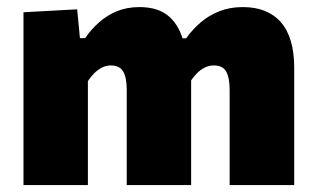

<svg xmlns="http://www.w3.org/2000/svg" viewBox="-20 -536 913 556"><path d="M48 0Q48 -53 48 -102.5Q48 -152 48 -214.5V-264.5Q48 -323 48 -381.2Q48 -439.5 48 -500.5L203.5 -509L211.5 -425.5H226.5Q244 -451 266.8 -471.2Q289.5 -491.5 318.5 -503.5Q347.5 -515.5 384 -515.5Q439.5 -515.5 470.8 -487.2Q502 -459 513.5 -406.5L526.5 -406Q530 -391 531.8 -374.2Q533.5 -357.5 533.5 -339Q533.5 -306 533.5 -275.8Q533.5 -245.5 533.5 -214.5Q533.5 -152.5 533.5 -102.8Q533.5 -53 533.5 0H347Q347 -53 347 -101.5Q347 -150 347 -204V-276Q347 -311 336.8 -328.8Q326.5 -346.5 301 -346.5Q287 -346.5 275 -340.2Q263 -334 252.8 -323.8Q242.5 -313.5 234.5 -301V-204Q234.5 -149.5 234.5 -101.2Q234.5 -53 234.5 0ZM645 0Q645 -53 645 -101.5Q645 -150 645 -204V-276Q645 -311 635 -328.8Q625 -346.5 599.5 -346.5Q585.5 -346.5 573.2 -340.5Q561 -334.5 550.5 -324Q540 -313.5 532 -301L504 -425H519Q537.5 -451 561.2 -471.2Q585 -491.5 615.2 -503.5Q645.5 -515.5 683 -515.5Q755 -515.5 793.5 -471.5Q832 -427.5 832 -339Q832 -306 832 -275.8Q832 -245.5 832 -214.5Q832 -152.5 832 -102.8Q832 -53 832 0Z"/></svg>

Font: Commissioner Thin ExtraBold
Style: Regular
Weight: 800
Version: Version 1.000